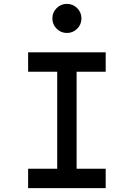

<svg xmlns="http://www.w3.org/2000/svg" viewBox="-20 -970 690 990"><path d="M275 -600H125V-700H525V-600H375V-100H525V0H125V-100H275ZM250 -875Q250 -906 272 -928Q294 -950 325 -950Q356 -950 378 -928Q400 -906 400 -875Q400 -844 378 -822Q356 -800 325 -800Q294 -800 272 -822Q250 -844 250 -875Z"/></svg>

Font: Monoikos Medium
Style: Regular
Weight: 500
Designer: Brian Krent
Version: Version 0.088